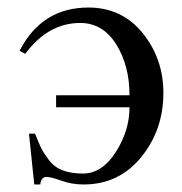

<svg xmlns="http://www.w3.org/2000/svg" viewBox="-20 -480 484 510"><path d="M47 -337 32 -345Q91 -460 215 -460Q304 -460 359 -392Q414 -324 414 -233Q414 -135 355 -62.5Q296 10 202 10Q171 10 143 0Q115 -10 104 -10Q89 -10 87 10H71L57 -125H73Q83 -100 89 -87.5Q95 -75 109.5 -55.5Q124 -36 146.5 -27.5Q169 -19 200 -19Q251 -19 287.5 -76Q324 -133 324 -195H129V-227H324Q324 -306 288.5 -362.5Q253 -419 193 -419Q108 -419 47 -337Z"/></svg>

Font: STIX MathJax Main
Style: Regular
Weight: 400
Designer: MicroPress Inc., with final additions and corrections provided by Coen Hoffman, Elsevier (retired)
Version: Version 1.1.1